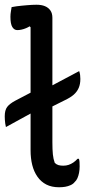

<svg xmlns="http://www.w3.org/2000/svg" viewBox="-21 -780 391 810"><path d="M28 -750Q38 -752 49 -753.5Q60 -755 71 -756Q82 -757 93 -758Q104 -759 114 -759.5Q124 -760 133 -760Q154 -760 168.5 -754Q183 -748 191.5 -736Q200 -724 200 -705V-420L313 -480Q316 -472 317 -463.5Q318 -455 318 -447Q318 -425 311 -409Q304 -393 290.5 -381Q277 -369 254 -358L200 -331V-180Q200 -149 202 -129Q204 -109 210 -93Q217 -86 225.5 -83.5Q234 -81 246 -81Q258 -81 268.5 -84.5Q279 -88 288.5 -94.5Q298 -101 306 -110H312Q314 -104 314.5 -96.5Q315 -89 315 -78Q315 -64 312.5 -51Q310 -38 305.5 -28Q301 -18 294 -12Q288 -4 277 1Q266 6 254 8Q242 10 228 10Q197 10 174.5 -1.5Q152 -13 137 -34.5Q122 -56 115 -84Q108 -112 108 -146V-301L4 -244Q2 -252 1 -259.5Q0 -267 -0.5 -275Q-1 -283 -1 -289Q-1 -315 9 -328.5Q19 -342 43 -355L108 -389V-665L104 -669Q98 -665 88.5 -661Q79 -657 69.5 -655Q60 -653 52 -653Q39 -653 31 -666Q23 -679 23 -709Q23 -721 25 -732Q27 -743 28 -750Z"/></svg>

Font: Code D Ace
Style: Regular
Weight: 400
Version: Version 1.085; ttfautohint (v1.8.4.7-5d5b);Nerd Fonts 3.0.2